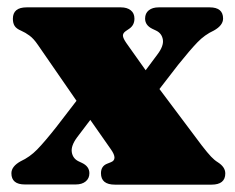

<svg xmlns="http://www.w3.org/2000/svg" viewBox="-20 -502 640 522"><path d="M323.5 -385 376 -311 408 -354Q425.5 -377 422.8 -394.2Q420 -411.5 404 -419L394.5 -423.5Q374.5 -433 374.5 -451.5Q374.5 -466 384.5 -474Q394.5 -482 411.5 -482H550Q586.5 -482 586.5 -451.5Q586.5 -433 561.5 -419Q536.5 -407.5 516.8 -387Q497 -366.5 464.5 -326L413.5 -260L529 -106Q544.5 -86 553.8 -76.2Q563 -66.5 572 -61Q592.5 -48 592.5 -30.5Q592.5 0 555 0H292.5Q254.5 0 254.5 -31Q254.5 -50.5 271.5 -57L281.5 -61Q301 -68.5 281.5 -96L225.5 -176L189.5 -128.5Q172.5 -105.5 175.2 -88.2Q178 -71 193.5 -63.5L203 -59Q223 -49.5 223 -31Q223 -17 213 -8.8Q203 -0.5 186 -0.5H47.5Q11 -0.5 11 -31Q11 -49.5 36 -63.5Q61 -75 81 -95.5Q101 -116 133 -156.5L188 -228L83 -380Q71.5 -397 60.2 -405.2Q49 -413.5 37.5 -418.5Q24.5 -424 19.8 -431.5Q15 -439 15 -451Q15 -482 52.5 -482H308.5Q325.5 -482 335.5 -474Q345.5 -466 345.5 -451.5Q345.5 -433.5 331.5 -424L322 -417.5Q314 -412 314.2 -405Q314.5 -398 323.5 -385Z"/></svg>

Font: Fraunces 9pt S000 Black
Style: Regular
Weight: 900
Version: Version 1.000; ttfautohint (v1.8.3)